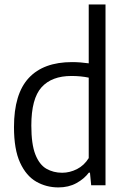

<svg xmlns="http://www.w3.org/2000/svg" viewBox="-20 -828 562 858"><path d="M241 9.5Q187 9.5 142 -16.2Q97 -42 69.8 -101Q42.5 -160 42.5 -260Q42.5 -408.5 108.5 -479.5Q174.5 -550.5 302 -550.5Q320.5 -550.5 340 -549Q359.5 -547.5 376.5 -545V-808H451.5V0H387.5L382 -56.5H377Q356 -28.5 321.2 -9.5Q286.5 9.5 241 9.5ZM258 -56Q291.5 -56 323.8 -72.2Q356 -88.5 376.5 -121.5V-481Q341 -488.5 299 -488.5Q211 -488.5 165.5 -437.8Q120 -387 120 -267Q120 -183.5 138 -137.8Q156 -92 187.2 -74Q218.5 -56 258 -56Z"/></svg>

Font: Encode Sans Semi Condensed
Style: Regular
Weight: 400
Width: 4
Designer: Multiple Designers
Foundry: Impallari Type
Version: Version 3.000; ttfautohint (v1.8.3) -l 8 -r 50 -G 200 -x 14 